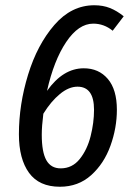

<svg xmlns="http://www.w3.org/2000/svg" viewBox="-20 -699 502 731"><path d="M425 -281Q425 -212 400.5 -144Q376 -76 327 -32Q278 12 208 12Q129 12 90.5 -41Q52 -94 52 -188Q52 -301 87 -415Q122 -529 187 -604Q252 -679 339 -679Q372 -679 398.5 -668.5Q425 -658 451 -637L409 -582Q376 -609 335 -609Q279 -609 232 -539Q185 -469 159 -353Q220 -439 299 -439Q356 -439 390.5 -398.5Q425 -358 425 -281ZM338 -281Q338 -369 275 -369Q242 -369 208 -341Q174 -313 145 -266Q139 -218 139 -186Q139 -120 156.5 -89Q174 -58 211 -58Q255 -58 283.5 -93.5Q312 -129 325 -180.5Q338 -232 338 -281Z"/></svg>

Font: Fira Sans Compressed
Style: Italic
Weight: 400
Width: 1
Italic angle: -8°
Designer: bBox Type GmbH & Carrois Corporate GbR & Edenspiekermann AG
Foundry: bBox Type GmbH & Carrois Corporate GbR & Edenspiekermann AG
Version: Version 4.301